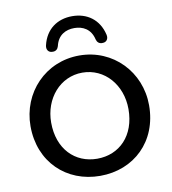

<svg xmlns="http://www.w3.org/2000/svg" viewBox="-97 -987 971 1081"><g transform="rotate(-10 389.0 -446.5)"><path d="M389 10C582 10 728 -127 728 -334C728 -525 582 -678 389 -678C195 -678 50 -525 50 -333C50 -128 196 10 389 10ZM389 -88C262 -88 168 -182 168 -333C168 -471 262 -580 389 -580C517 -580 610 -471 610 -333C610 -181 516 -88 389 -88ZM241 -725C265 -722 276 -736 280 -751C294 -813 340 -835 388 -835C436 -835 482 -813 496 -751C500 -736 511 -722 535 -725C553 -726 567 -742 561 -767C540 -857 472 -903 388 -903C304 -903 236 -857 215 -767C209 -742 223 -726 241 -725Z"/></g></svg>

Font: SN Pro Medium
Style: Regular
Weight: 500
Designer: Tobias Whetton
Foundry: Supernotes
Version: Version 1.003;Glyphs 3.3 (3324)